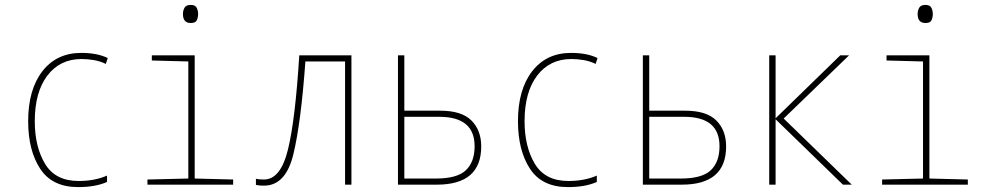

<svg xmlns="http://www.w3.org/2000/svg" viewBox="-20 -754 4040 784"><path d="M417 -11V-37Q367 -15 301 -15Q206 -15 164 -85Q122 -155 122 -259Q122 -378 173.5 -445.5Q225 -513 313 -513Q338 -513 364 -508.5Q390 -504 412 -493L420 -517Q377 -538 312 -538Q211 -538 153 -463Q95 -388 95 -259Q95 -140 144 -65Q193 10 299 10Q370 10 417 -11Z M789 -697Q789 -711 783 -722.5Q777 -734 759 -734Q740 -734 733.5 -722.5Q727 -711 727 -697Q727 -660 759 -660Q779 -660 784 -672Q789 -684 789 -697ZM932 0V-21L775 -25V-528H600V-507L749 -503V-25L582 -21V0Z M1227 -503H1389V0H1415V-528H1202Q1186 -267 1156 -144Q1126 -21 1058 -21Q1036 -21 1025 -24V1Q1030 2 1037.5 3Q1045 4 1058 4Q1147 4 1178 -124.5Q1209 -253 1227 -503Z M1764 0Q1945 0 1945 -156Q1945 -222 1905 -262Q1865 -302 1778 -302H1631V-528H1605V0ZM1631 -277H1774Q1918 -277 1918 -157Q1918 -93 1882.5 -59Q1847 -25 1760 -25H1631Z M2417 -11V-37Q2367 -15 2301 -15Q2206 -15 2164 -85Q2122 -155 2122 -259Q2122 -378 2173.5 -445.5Q2225 -513 2313 -513Q2338 -513 2364 -508.5Q2390 -504 2412 -493L2420 -517Q2377 -538 2312 -538Q2211 -538 2153 -463Q2095 -388 2095 -259Q2095 -140 2144 -65Q2193 10 2299 10Q2370 10 2417 -11Z M2764 0Q2945 0 2945 -156Q2945 -222 2905 -262Q2865 -302 2778 -302H2631V-528H2605V0ZM2631 -277H2774Q2918 -277 2918 -157Q2918 -93 2882.5 -59Q2847 -25 2760 -25H2631Z M3147 0V-267L3422 0H3458L3180 -270L3447 -528H3411L3147 -271V-528H3121V0Z M3789 -697Q3789 -711 3783 -722.5Q3777 -734 3759 -734Q3740 -734 3733.5 -722.5Q3727 -711 3727 -697Q3727 -660 3759 -660Q3779 -660 3784 -672Q3789 -684 3789 -697ZM3932 0V-21L3775 -25V-528H3600V-507L3749 -503V-25L3582 -21V0Z"/></svg>

Font: Noto Sans Mono UI Condensed Thin
Style: Regular
Weight: 250
Width: 3
Designer: Monotype Design team
Foundry: Monotype Imaging Inc.
Version: 1.000